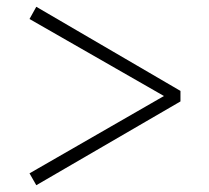

<svg xmlns="http://www.w3.org/2000/svg" viewBox="-20 -642 615 566"><path d="M512 -374V-343L87 -96L67 -131L479 -368V-350L67 -586L87 -622Z"/></svg>

Font: Noto Serif KR ExtraLight Light
Style: Regular
Weight: 300
Version: Version 2.003-H1;hotconv 1.1.1;makeotfexe 2.6.0